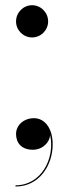

<svg xmlns="http://www.w3.org/2000/svg" viewBox="-20 -550 254 718"><path d="M40 -470C40 -437 67 -410 100 -410C133 -410 160 -437 160 -470C160 -503 133 -530.5 100 -530.5C67 -530.5 40 -503 40 -470ZM40 -49C40 -16 60 10 103 10C140 10 166 -18.5 167.5 -45C186.5 43 134 143 38 143V147.5C128 147.5 177 66.5 177 -9.5C177 -72.5 146 -108 107 -108C69 -108 40 -82 40 -49Z"/></svg>

Font: Bodoni* 36pt
Style: Regular
Weight: 400
Version: Version 2.3